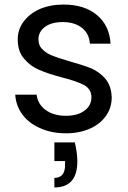

<svg xmlns="http://www.w3.org/2000/svg" viewBox="-20 -577 562 844"><path d="M271 9C271 9 271 9 271 9C310 9 345 2 376 -12C406 -25 429 -44 446 -68C463 -92 471 -119 471 -149C471 -149 471 -149 471 -149C470 -182 461 -209 444 -230C426 -251 405 -266 380 -277C355 -287 323 -297 284 -308C284 -308 284 -308 284 -308C253 -317 228 -325 211 -332C193 -339 178 -348 167 -360C155 -371 149 -386 149 -404C149 -404 149 -404 149 -404C149 -427 159 -445 178 -459C197 -473 223 -480 256 -480C256 -480 256 -480 256 -480C291 -480 320 -471 341 -454C362 -437 373 -414 375 -385C375 -385 466 -385 466 -385C466 -385 466 -385 466 -385C463 -438 443 -480 406 -511C369 -542 320 -557 259 -557C259 -557 259 -557 259 -557C220 -557 185 -550 154 -537C123 -523 100 -504 83 -481C66 -458 58 -432 58 -404C58 -404 58 -404 58 -404C58 -369 67 -340 86 -319C104 -297 126 -281 152 -270C177 -259 210 -248 251 -237C251 -237 251 -237 251 -237C296 -226 329 -214 350 -203C371 -191 382 -173 382 -149C382 -149 382 -149 382 -149C382 -126 372 -106 352 -91C332 -76 305 -68 270 -68C270 -68 270 -68 270 -68C233 -68 203 -77 180 -94C157 -111 144 -134 141 -161C141 -161 47 -161 47 -161C47 -161 47 -161 47 -161C49 -128 60 -98 79 -73C98 -47 125 -27 158 -13C191 2 229 9 271 9ZM309 49C309 49 219 49 219 49C219 49 219 131 219 131C219 131 266 131 266 131C266 131 266 149 266 149C266 149 266 149 266 149C266 186 250 205 219 205C219 205 219 247 219 247C219 247 219 247 219 247C286 247 320 209 320 132C320 132 320 132 320 132C320 108 316 80 309 49Z"/></svg>

Font: Girnar Poppins
Style: Regular
Weight: 500
Designer: Ninad Kale (Devanagari), Jonny Pinhorn (Latin)
Foundry: Indian Type Foundry
Version: ""